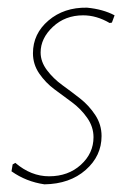

<svg xmlns="http://www.w3.org/2000/svg" viewBox="-20 -475 346 501"><path d="M207 -455Q249 -451 279 -435L272 -416L266 -415Q232 -435 197 -435Q150 -435 118 -405Q86 -375 86 -338Q86 -314 102.5 -292Q119 -270 142.5 -253Q166 -236 189 -218Q212 -200 228.5 -175Q245 -150 245 -120Q245 -68 203.5 -31.5Q162 5 96 6Q48 -1 10 -28L13 -46L20 -50Q61 -15 108 -15Q158 -15 191 -45Q224 -75 224 -117Q224 -144 207.5 -167.5Q191 -191 168 -208Q145 -225 122 -242Q99 -259 82.5 -283Q66 -307 66 -336Q66 -387 106.5 -421.5Q147 -456 207 -455Z"/></svg>

Font: Alegreya Sans SC Thin
Style: Italic
Weight: 100
Italic angle: -7°
Designer: Juan Pablo del Peral
Foundry: Huerta Tipografica
Version: Version 2.007